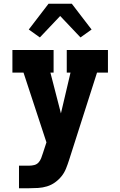

<svg xmlns="http://www.w3.org/2000/svg" viewBox="-20 -786 640 1021"><path d="M81 215V95H135Q149 95 162.5 91.5Q176 88 185 78Q194 68 199 55Q204 42 208 29L227 -29L105 -400H46V-520H265V-400H248L304 -183L355 -400H335V-520H554V-400H496L347 66Q340 88 331 110.5Q322 133 307 151.5Q292 170 272.5 184Q253 198 230 205Q207 212 183 213.5Q159 215 135 215ZM192 -587 133 -629 238 -766H362L414 -698L467 -629L408 -587L300 -701Z"/></svg>

Font: Iosevka Etoile Heavy
Style: Regular
Weight: 900
Designer: Belleve Invis
Foundry: Belleve Invis
Version: Version 22.1.2; ttfautohint (v1.8.4)